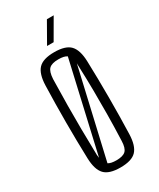

<svg xmlns="http://www.w3.org/2000/svg" viewBox="-195 -815 729 883"><g transform="rotate(-30 170.0 -374.0)"><path d="M170 6Q110 6 85.5 -20Q61 -46 59 -106Q56 -199 56 -299.5Q56 -400 59 -494Q61 -554 85.5 -580Q110 -606 170 -606Q230 -606 254.5 -580Q279 -554 281 -494Q284 -401 284 -300Q284 -199 281 -106Q279 -46 254.5 -20Q230 6 170 6ZM104 -98Q105 -89 106 -82L215 -558Q201 -568 170 -568Q135 -568 120.5 -554Q106 -540 104 -501Q102 -424 101.5 -362Q101 -300 101.5 -237.5Q102 -175 104 -98ZM170 -32Q205 -32 219.5 -46Q234 -60 235 -98Q238 -175 238.5 -237.5Q239 -300 238.5 -362Q238 -424 235 -501Q235 -501 235 -502Q235 -503 235 -510L127 -41Q141 -32 170 -32ZM156 -647 217 -754H253L191 -647Z"/></g></svg>

Font: Big Shoulders Display Light
Style: Regular
Weight: 300
Designer: Patric King
Foundry: XO Type Co
Version: Version 1.000; ttfautohint (v1.8.2)